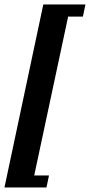

<svg xmlns="http://www.w3.org/2000/svg" viewBox="-38 -790 401 857"><path d="M180.7 -6.8 169.4 46.9H-18.1L155.3 -770H343.3L332 -715.8H266.1Q247.6 -629.4 195.6 -385.7Q143.6 -142.1 114.7 -6.8Z"/></svg>

Font: Flanker
Style: Bold Italic
Weight: 700
Italic angle: -12°
Designer: Flanker
Version: Version 2.000